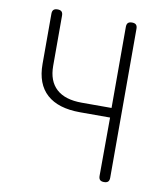

<svg xmlns="http://www.w3.org/2000/svg" viewBox="-84 -810 767 889"><g transform="rotate(10 300.0 -365.0)"><path d="M441 -289H300Q197 -289 143.5 -337Q90 -385 90 -479V-715Q90 -728 96 -734Q102 -740 115 -740Q128 -740 134 -734Q140 -728 140 -715V-479Q140 -408 180.5 -371Q221 -334 300 -334H440V-715Q440 -728 446 -734Q452 -740 465 -740Q478 -740 484 -734Q490 -728 490 -715V-15Q490 -2 484 4Q478 10 465 10Q452 10 446 4Q440 -2 440 -15Z"/></g></svg>

Font: Maple Mono NL Thin
Style: Regular
Weight: 250
Monospace: yes
Designer: subframe7536
Version: Version 7.000